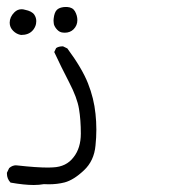

<svg xmlns="http://www.w3.org/2000/svg" viewBox="-23 -365 543 543"><path d="M160.2 -272.5Q175.3 -272.5 185.1 -282.2Q195.8 -293 195.8 -308.1Q195.8 -320.8 189 -333Q182.6 -344.2 167 -345.2Q165 -345.2 160.9 -345.2Q156.7 -345.2 150.9 -343.8Q142.6 -341.8 137.7 -336.9Q130.9 -330.1 128.9 -313.5Q128.4 -309.6 128.4 -307.4Q128.4 -305.2 128.7 -302.5Q128.9 -299.8 129.4 -296.4Q131.8 -288.1 138.9 -280.8Q146 -273.4 154.8 -272.9Q157.7 -272.5 160.2 -272.5ZM79.6 -305.2Q79.6 -314.9 74.2 -323.2Q67.4 -333.5 47.4 -337.4Q42.5 -338.9 38.1 -338.9Q26.4 -338.9 17.6 -330.1Q4.4 -316.9 4.4 -300.8Q4.4 -287.6 14.2 -277.8Q23.9 -268.1 36.6 -266.1Q57.1 -266.1 68.4 -277.8Q72.8 -282.2 75.4 -287.6Q78.1 -293 78.9 -297.6Q79.6 -302.2 79.6 -305.2ZM114.7 156.2Q138.7 156.2 159.7 150.9Q185.5 144 214.4 116.7Q243.2 89.8 247.1 46.4Q249.5 23.9 249.5 1.5Q249.5 -21 247.1 -43Q242.7 -86.9 225.8 -129.4Q209 -171.9 167.5 -228L155.3 -233.9Q154.3 -233.9 153.8 -233.9Q142.6 -233.9 135.7 -229L130.4 -217.8Q149.9 -175.8 172.6 -132.1Q195.3 -88.4 200.4 -57.1Q205.6 -25.9 205.6 12.7Q205.6 53.7 185.1 79.6Q164.6 106.9 126.5 108.4Q120.1 108.9 113.3 108.9Q80.1 108.9 27.3 103Q24.9 102.5 21.5 102.5Q18.1 102.5 12.9 104.2Q7.8 106 2.9 110.4L-3.4 123.5Q-3.4 124.5 -3.4 126Q-3.4 140.6 6.8 151.4Q45.4 158.2 72.3 158.2Q87.9 158.2 101.1 155.8Q108.4 156.2 114.7 156.2Z"/></svg>

Font: NaikaiFont
Style: Light
Weight: 300
Version: Version 1.89